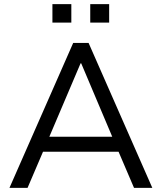

<svg xmlns="http://www.w3.org/2000/svg" viewBox="-20 -914 787 934"><path d="M26 0 336 -705H411L721 0H632L546 -201L588 -176H158L200 -201L114 0ZM372 -606 212 -230 188 -249H558L534 -230L375 -606ZM419 -804V-894H511V-804ZM235 -804V-894H327V-804Z"/></svg>

Font: Nunito Sans 10pt
Style: Regular
Weight: 400
Designer: Vernon Adams
Foundry: Vernon Adams
Version: Version 3.101;gftools[0.9.27]